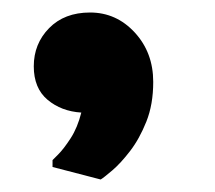

<svg xmlns="http://www.w3.org/2000/svg" viewBox="-20 -190 343 307"><path d="M34 -84Q34 -120 58.5 -145Q83 -170 124 -170Q166 -170 195.5 -138Q225 -106 225 -59Q225 -23 214 4.5Q203 32 188 51.5Q173 71 159.5 82.5Q146 94 141 97L64 77V66Q64 66 73 57Q82 48 93 31Q104 14 110 -10Q78 -12 56 -30.5Q34 -49 34 -84Z"/></svg>

Font: Kufam
Style: Bold Italic
Weight: 700
Italic angle: -11°
Designer: Artur Schmal
Foundry: Original Type
Version: Version 1.301; ttfautohint (v1.8.3)